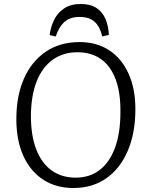

<svg xmlns="http://www.w3.org/2000/svg" viewBox="-20 -929 743 963"><path d="M62 -331Q62 -449 100.5 -535.5Q139 -622 210 -670Q281 -718 379 -718Q465 -718 527.5 -677Q590 -636 624.5 -560.5Q659 -485 659 -381Q659 -262 621 -173Q583 -84 513.5 -35Q444 14 348 14Q261 14 196.5 -28Q132 -70 97 -147.5Q62 -225 62 -331ZM135 -349Q135 -250 161.5 -180.5Q188 -111 238.5 -74.5Q289 -38 359 -38Q430 -38 480 -76.5Q530 -115 557 -188.5Q584 -262 584 -367Q585 -464 560 -531Q535 -598 486.5 -632.5Q438 -667 368 -667Q297 -667 244.5 -629.5Q192 -592 164 -521Q136 -450 135 -349ZM493 -746Q481 -796 454.5 -820Q428 -844 379 -844Q329 -844 301 -817Q273 -790 260 -746L229 -753Q234 -794 251.5 -829.5Q269 -865 302 -887Q335 -909 385 -909Q434 -909 464.5 -888.5Q495 -868 509.5 -833Q524 -798 526 -754Z"/></svg>

Font: Literata 18pt Light
Style: Italic
Weight: 300
Italic angle: -2°
Designer: Latin by Veronika Burian and Jose Scaglione. Greek by Irene Vlachou. Cyrillic by Vera Evstafieva
Foundry: TypeTogether
Version: Version 3.103;gftools[0.9.29]